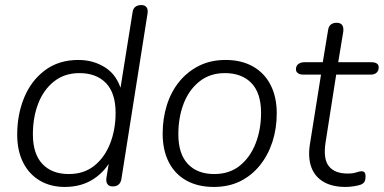

<svg xmlns="http://www.w3.org/2000/svg" viewBox="-20 -731 1517 759"><path d="M236 8Q180 8 137.5 -17Q95 -42 71.5 -88.5Q48 -135 48 -199Q48 -278 75.5 -345Q103 -412 157.5 -453Q212 -494 290 -494Q350 -494 397 -463.5Q444 -433 461 -369H454L504 -682Q506 -697 515 -704Q524 -711 539 -711Q553 -711 559.5 -702Q566 -693 563 -676L460 -24Q458 -10 449.5 -2Q441 6 425 6Q411 6 404.5 -3.5Q398 -13 401 -30L415 -115L424 -108Q398 -55 350 -23.5Q302 8 236 8ZM252 -43Q312 -43 353 -76Q394 -109 415.5 -164Q437 -219 437 -285Q437 -363 399 -402.5Q361 -442 294 -442Q235 -442 193.5 -409Q152 -376 131 -321.5Q110 -267 110 -200Q110 -123 147.5 -83Q185 -43 252 -43Z M825 8Q763 8 717.5 -17Q672 -42 647.5 -89.5Q623 -137 623 -203Q623 -262 639.5 -315Q656 -368 688.5 -408Q721 -448 767 -471Q813 -494 872 -494Q934 -494 979.5 -468.5Q1025 -443 1049.5 -395.5Q1074 -348 1074 -283Q1074 -223 1057 -170.5Q1040 -118 1007.5 -77.5Q975 -37 929.5 -14.5Q884 8 825 8ZM827 -43Q887 -43 928 -76Q969 -109 990.5 -164Q1012 -219 1012 -285Q1012 -363 974 -402.5Q936 -442 869 -442Q810 -442 768.5 -409Q727 -376 706 -321.5Q685 -267 685 -200Q685 -123 722.5 -83Q760 -43 827 -43Z M1346 8Q1293 8 1258.5 -12.5Q1224 -33 1210.5 -70.5Q1197 -108 1205 -160L1249 -436H1179Q1166 -436 1158 -441.5Q1150 -447 1150 -457Q1150 -471 1159.5 -478Q1169 -485 1183 -485H1256L1277 -612Q1279 -627 1288 -634Q1297 -641 1311 -641Q1326 -641 1332.5 -632Q1339 -623 1337 -606L1317 -485H1448Q1462 -485 1469.5 -480Q1477 -475 1477 -465Q1477 -451 1468.5 -443.5Q1460 -436 1445 -436H1309L1267 -168Q1257 -103 1280 -74Q1303 -45 1354 -45Q1376 -45 1388.5 -49.5Q1401 -54 1409 -54Q1417 -54 1421 -49.5Q1425 -45 1425 -34Q1425 -19 1420.5 -12Q1416 -5 1406 -1Q1395 3 1377.5 5.5Q1360 8 1346 8Z"/></svg>

Font: Nunito ExtraLight Light
Style: Italic
Weight: 300
Italic angle: -9°
Version: Version 3.602